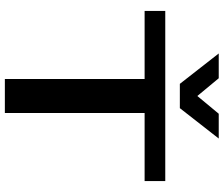

<svg xmlns="http://www.w3.org/2000/svg" viewBox="-85 -835 920 790"><g transform="rotate(90 375.0 -440.0)"><path d="M25 -575V-660H725V-575H445V0H305V-575ZM200 -880H302L375 -792L448 -880H550L425 -720H325Z"/></g></svg>

Font: Xolonium
Style: Regular
Weight: 400
Designer: Severin Meyer
Version: Version 4.2